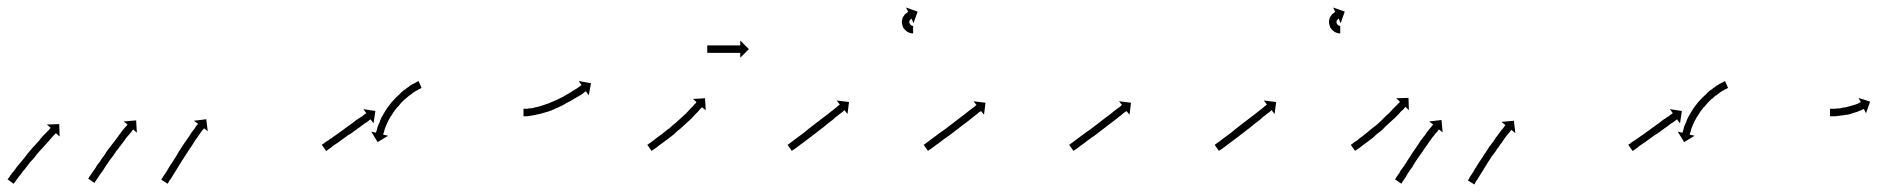

<svg xmlns="http://www.w3.org/2000/svg" viewBox="-24 -473 5057 512"><path d="M-2 3Q-1 1 1 -1Q3 -5 6 -8Q9 -13 13 -17Q17 -23 21 -28Q26 -34 31 -40Q36 -46 41 -52Q46 -59 51 -65Q57 -72 62 -78Q68 -84 73 -90Q78 -96 83 -101V-102Q87 -107 92 -112Q96 -116 100 -120Q103 -123 106 -126Q108 -129 109 -130Q110 -131 111 -132L101 -141L134 -142L135 -109L125 -118Q125 -117 124 -117Q122 -115 120 -113Q117 -110 114 -106Q111 -102 107 -98Q102 -93 98 -88Q93 -83 88 -77Q83 -71 77 -65Q72 -59 67 -52Q62 -46 56 -40Q51 -34 46 -27Q42 -21 37 -16Q33 -10 29 -5Q25 -1 22 4Q19 7 17 11Q15 13 14 15Q13 16 12 17L-4 5Q-3 4 -2 3ZM212 2Q214 0 215 -3Q218 -6 220 -10Q222 -13 227 -20Q231 -25 234 -31Q238 -37 243 -43Q247 -50 252 -56Q257 -63 261 -70Q266 -77 271 -83Q276 -90 281 -96Q286 -102 290 -108Q294 -114 298 -119Q302 -124 305 -128Q308 -132 311 -135Q313 -137 315 -139Q315 -140 316 -141L306 -149L339 -152L341 -119L331 -128Q331 -127 330 -126Q329 -125 326 -122H327Q324 -119 321 -115Q318 -111 314 -107Q310 -102 306 -96Q301 -90 297 -84Q292 -78 287 -71V-72Q283 -65 278 -58Q273 -52 268 -45Q264 -38 259 -32Q255 -26 251 -19Q247 -14 243 -8Q239 -2 237 1Q234 5 232 8Q230 11 229 13Q228 14 228 15L211 3Q212 2 212 2ZM407 4Q409 2 410 0Q412 -4 415 -8Q418 -12 421 -17Q425 -24 428 -29Q432 -35 436 -41Q440 -48 445 -55Q449 -62 453 -69Q458 -76 462 -83Q467 -90 471 -96Q476 -103 480 -109Q484 -115 487 -120Q491 -125 494 -129Q497 -133 499 -137Q501 -139 503 -141Q503 -142 504 -143L493 -151L526 -155L530 -123L520 -131Q519 -130 519 -129Q517 -127 515 -125Q513 -122 510 -118Q507 -113 504 -109Q500 -103 496 -98Q492 -92 488 -85Q484 -79 479 -72Q475 -65 470 -58Q466 -51 461 -44Q457 -38 453 -31Q449 -25 445 -18Q442 -13 438 -7Q435 -1 432 3Q429 7 427 10Q426 13 424 15Q424 16 423 17L406 6Q407 6 407 4Z M835 -88Q837 -89 839 -90Q842 -92 845 -95Q849 -97 853 -100Q857 -103 862 -106Q867 -110 872 -113Q877 -117 883 -121Q888 -125 894 -129Q899 -133 905 -137Q910 -141 915 -144Q920 -148 925 -152Q930 -155 934 -158Q938 -161 942 -163Q945 -166 948 -168Q950 -169 951 -170Q952 -171 953 -171L945 -182L977 -177L972 -144L964 -155Q964 -155 963 -154Q962 -153 961 -152.5Q960 -152 959 -151Q957 -149 954 -147Q950 -145 946 -142Q942 -139 937 -135Q932 -132 927 -128Q922 -124 916 -120Q911 -116 905 -113Q900 -109 894 -105Q889 -101 883 -97Q878 -93 873 -90Q869 -87 864 -84Q860 -81 857 -78Q853 -76 851 -74Q849 -73 847 -71Q846 -71 846 -70L834 -87Q835 -87 835 -88ZM1099 -238Q1099 -238 1099 -238Q1099 -238 1099 -238Q1099 -238 1099 -238Q1099 -238 1099 -238Q1097 -237 1094 -235Q1094 -235 1094 -235Q1094 -235 1094 -235Q1094 -235 1094 -235.5Q1094 -236 1094 -236Q1091 -234 1087 -231Q1087 -231 1087 -231.5Q1087 -232 1087 -232Q1087 -232 1087 -232Q1087 -232 1087 -232Q1083 -229 1078 -226Q1078 -226 1078 -226Q1078 -226 1078 -226Q1078 -226 1078 -226Q1078 -226 1078 -226Q1073 -222 1068 -218Q1068 -218 1068 -218Q1068 -218 1068 -219Q1068 -219 1068 -219Q1068 -219 1068 -219Q1062 -214 1057 -209Q1057 -209 1057 -209Q1057 -209 1057 -210Q1057 -210 1057 -210Q1057 -210 1057 -210Q1051 -204 1046 -199Q1046 -199 1046 -199Q1046 -199 1046 -199Q1046 -199 1046 -199Q1046 -199 1046 -199Q1041 -193 1036 -187Q1036 -187 1036 -187Q1036 -187 1036 -187Q1036 -187 1036 -187.5Q1036 -188 1036 -188Q1031 -181 1026 -175Q1026 -175 1026 -175Q1026 -175 1026 -175Q1026 -175 1026 -175Q1026 -175 1026 -175Q1022 -169 1018 -162Q1018 -162 1018 -162Q1018 -162 1018 -162Q1018 -163 1018 -163Q1018 -163 1018 -163Q1014 -156 1011 -150Q1011 -150 1011 -150Q1011 -150 1011 -150Q1011 -150 1011 -150Q1011 -150 1011 -150Q1008 -144 1006 -139Q1006 -139 1006 -139Q1006 -139 1006 -139Q1006 -139 1006 -139Q1006 -139 1006 -139Q1004 -134 1002 -129Q1002 -129 1002 -129Q1002 -129 1002 -129Q1002 -129 1002 -129Q1002 -129 1002 -129Q1001 -125 1000 -121Q1000 -121 1000 -121Q1000 -121 1000 -121Q1000 -121 1000 -121Q1000 -121 1000 -121Q999 -118 998 -116Q998 -116 998 -116Q998 -116 998 -116Q998 -116 998 -116Q998 -116 998 -116Q998 -115 998 -114L1011 -111L983 -94L966 -122L979 -119Q979 -120 979 -121Q979 -121 979 -121Q979 -121 979 -121Q979 -121 979 -121Q979 -121 979 -121Q980 -123 981 -127Q981 -127 981 -127Q981 -127 981 -127Q981 -127 981 -127Q981 -127 981 -127Q982 -131 983 -135Q983 -135 983 -135Q983 -135 983 -135Q983 -135 983 -135Q983 -135 983 -135Q985 -141 988 -146Q988 -146 988 -146Q988 -146 988 -146Q988 -146 988 -146Q988 -146 988 -146Q990 -153 993 -159Q993 -159 993 -159Q993 -159 993 -159Q993 -159 993 -159Q993 -159 993 -159Q997 -166 1001 -173Q1001 -173 1001 -173Q1001 -173 1001 -173Q1001 -173 1001 -173Q1001 -173 1001 -173Q1005 -180 1010 -187Q1010 -187 1010 -187Q1010 -187 1010 -187Q1010 -187 1010 -187Q1010 -187 1010 -187Q1015 -194 1020 -200Q1020 -200 1020 -200Q1020 -200 1020 -200Q1020 -200 1020 -200Q1020 -200 1020 -200Q1026 -207 1032 -213Q1032 -213 1032 -213Q1032 -213 1032 -213Q1032 -213 1032 -213Q1032 -213 1032 -213Q1038 -219 1044 -224Q1044 -224 1044 -224Q1044 -224 1044 -224Q1044 -224 1044 -224.5Q1044 -225 1044 -225Q1050 -230 1055 -234Q1055 -234 1055.5 -234Q1056 -234 1056 -234Q1056 -234 1056 -234Q1056 -234 1056 -234Q1061 -239 1067 -242Q1067 -242 1067 -242Q1067 -242 1067 -242Q1067 -243 1067 -243Q1067 -243 1067 -243Q1072 -246 1077 -249Q1077 -249 1077 -249Q1077 -249 1077 -249Q1077 -249 1077 -249Q1077 -249 1077 -249Q1081 -251 1085 -253Q1085 -253 1085 -253Q1085 -253 1085 -253Q1085 -253 1085 -253Q1085 -253 1085 -253Q1088 -255 1090 -256Q1090 -256 1090 -256Q1090 -256 1090 -256Q1090 -256 1090 -256Q1090 -256 1090 -256Q1091 -256 1092 -257L1100 -239Q1100 -238 1099 -238Z M1374 -183Q1374 -183 1374 -183Q1374 -183 1374 -183Q1374 -183 1374 -183Q1374 -183 1374 -183Q1376 -183 1379 -183Q1379 -183 1379 -183Q1379 -183 1379 -183Q1379 -183 1379 -183Q1379 -183 1379 -183Q1383 -183 1387 -184Q1387 -184 1387 -184Q1387 -184 1387 -184Q1387 -184 1387 -184Q1387 -184 1387 -184Q1392 -184 1398 -185Q1398 -185 1397.5 -185Q1397 -185 1397 -185Q1397 -185 1397 -185Q1397 -185 1397 -185Q1403 -187 1410 -188Q1410 -188 1410 -188Q1410 -188 1410 -188Q1410 -188 1410 -188Q1410 -188 1410 -188Q1416 -190 1423 -192Q1423 -192 1423 -192Q1423 -192 1423 -192Q1423 -192 1423 -192Q1423 -192 1423 -192Q1430 -194 1438 -197Q1438 -197 1438 -197Q1438 -197 1438 -197Q1438 -197 1438 -197Q1438 -197 1438 -197Q1445 -200 1452 -203Q1452 -203 1452 -203Q1452 -203 1452 -203Q1452 -203 1452 -203Q1452 -203 1452 -203Q1460 -206 1467 -210Q1467 -210 1467 -210Q1467 -210 1467 -210Q1467 -210 1467 -210Q1467 -210 1467 -210Q1474 -213 1481 -217Q1481 -217 1481 -217Q1481 -217 1481 -217Q1481 -217 1481 -217Q1481 -217 1481 -217Q1487 -221 1493 -224Q1493 -224 1493 -224Q1493 -224 1493 -224Q1493 -224 1493 -224Q1493 -224 1493 -224Q1499 -228 1504 -231Q1504 -231 1504 -231Q1504 -231 1504 -231Q1504 -231 1504 -231Q1504 -231 1504 -231Q1509 -234 1514 -237Q1514 -237 1514 -237Q1514 -237 1514 -237Q1514 -237 1514 -237Q1514 -237 1514 -237Q1518 -240 1521 -242Q1523 -244 1525 -245Q1526 -246 1527 -246L1519 -257L1552 -251L1546 -219L1538 -230Q1538 -229 1537 -229Q1535 -227 1532 -225Q1529 -223 1525 -220Q1525 -220 1525 -220Q1525 -220 1525 -220Q1525 -220 1525 -220Q1525 -220 1525 -220Q1520 -217 1515 -214Q1515 -214 1515 -214Q1515 -214 1515 -214Q1515 -214 1515 -214Q1515 -214 1515 -214Q1509 -211 1503 -207Q1503 -207 1503 -207Q1503 -207 1503 -207Q1503 -207 1503 -207Q1503 -207 1503 -207Q1497 -203 1490 -200Q1490 -200 1490 -200Q1490 -200 1490 -200Q1490 -200 1490 -200Q1490 -200 1490 -200Q1483 -196 1476 -192Q1476 -192 1476 -192Q1476 -192 1476 -192Q1476 -192 1476 -192Q1476 -192 1476 -192Q1468 -188 1461 -185Q1461 -185 1461 -185Q1461 -185 1461 -185Q1461 -185 1460.5 -185Q1460 -185 1460 -185Q1453 -181 1445 -178Q1445 -178 1445 -178Q1445 -178 1445 -178Q1445 -178 1445 -178Q1445 -178 1445 -178Q1437 -175 1429 -173Q1429 -173 1429 -173Q1429 -173 1429 -173Q1429 -173 1429 -173Q1429 -173 1429 -173Q1422 -171 1415 -169Q1415 -169 1415 -169Q1415 -169 1415 -169Q1414 -169 1414 -169Q1414 -169 1414 -169Q1407 -167 1401 -166Q1401 -166 1401 -166Q1401 -166 1401 -166Q1401 -166 1401 -166Q1401 -166 1401 -166Q1395 -165 1389 -164Q1389 -164 1389 -164Q1389 -164 1389 -164Q1389 -164 1389 -164Q1389 -164 1389 -164Q1384 -163 1380 -163Q1380 -163 1380 -163Q1380 -163 1380 -163Q1380 -163 1380 -163Q1380 -163 1380 -163Q1377 -163 1374 -163Q1374 -163 1374 -163Q1374 -163 1374 -163Q1374 -163 1374 -163Q1374 -163 1374 -163Q1373 -163 1372 -163V-183Q1373 -183 1374 -183Z M1704 -88Q1706 -89 1708 -91Q1712 -93 1715 -96Q1720 -99 1724 -103Q1730 -107 1735 -111Q1735 -111 1735 -111Q1735 -111 1735 -111Q1735 -111 1735 -111Q1735 -111 1735 -111Q1741 -115 1747 -120Q1747 -120 1747 -120Q1747 -120 1747 -120Q1747 -120 1747 -120Q1747 -120 1747 -120Q1753 -125 1759 -130Q1759 -130 1759 -130Q1759 -130 1759 -130Q1759 -130 1759 -129.5Q1759 -129 1759 -129Q1765 -135 1771 -140Q1771 -140 1771 -140Q1771 -140 1771 -140Q1771 -140 1771 -140Q1771 -140 1771 -140Q1778 -145 1784 -151Q1784 -151 1784 -151Q1784 -151 1784 -151Q1784 -151 1784 -151Q1784 -151 1784 -151Q1790 -156 1795 -161Q1795 -161 1795 -161Q1795 -161 1795 -161Q1795 -161 1795 -161Q1795 -161 1795 -161Q1801 -166 1806 -171Q1806 -171 1806 -171Q1806 -171 1806 -171Q1806 -171 1806 -171Q1806 -171 1806 -171Q1811 -176 1815 -181Q1815 -181 1815 -181Q1815 -181 1815 -181Q1815 -181 1815 -181Q1815 -181 1815 -181Q1819 -185 1823 -189Q1826 -192 1828 -195Q1831 -197 1832 -199Q1833 -200 1833 -201L1824 -209L1856 -211L1858 -179L1848 -187Q1848 -187 1847 -186Q1845 -184 1843 -182Q1840 -179 1837 -175Q1833 -171 1829 -167Q1829 -167 1829 -167Q1829 -167 1829 -167Q1829 -167 1829 -167Q1829 -167 1829 -167Q1825 -162 1820 -157Q1820 -157 1820 -157Q1820 -157 1820 -157Q1820 -157 1820 -157Q1820 -157 1820 -157Q1814 -152 1809 -147Q1809 -147 1809 -147Q1809 -147 1809 -147Q1809 -147 1809 -147Q1809 -147 1809 -147Q1803 -141 1797 -136Q1797 -136 1797 -136Q1797 -136 1797 -136Q1797 -136 1797 -136Q1797 -136 1797 -136Q1791 -130 1784 -125Q1784 -125 1784 -125Q1784 -125 1784 -125Q1784 -125 1784 -125Q1784 -125 1784 -125Q1778 -119 1772 -114Q1772 -114 1772 -114Q1772 -114 1772 -114Q1772 -114 1772 -114Q1772 -114 1772 -114Q1765 -109 1759 -104Q1759 -104 1759 -104Q1759 -104 1759 -104Q1759 -104 1759 -104Q1759 -104 1759 -104Q1753 -99 1747 -95Q1747 -95 1747 -95Q1747 -95 1747 -95Q1747 -95 1747 -95Q1747 -95 1747 -95Q1742 -91 1736 -87Q1731 -83 1727 -80Q1723 -77 1720 -75Q1717 -73 1715 -72Q1714 -71 1714 -70L1702 -87Q1703 -87 1704 -88ZM1863 -352Q1864 -352 1864.5 -352Q1865 -352 1866 -352Q1867 -352 1868 -352Q1869 -352 1870 -352Q1871 -352 1872.5 -352Q1874 -352 1876 -352Q1877 -352 1879 -352Q1881 -352 1882 -352Q1884 -352 1886 -352Q1888 -352 1890 -352Q1892 -352 1894 -352Q1896 -352 1898 -352Q1900 -352 1902 -352Q1904 -352 1906 -352Q1908 -352 1910 -352Q1912 -352 1914 -352Q1916 -352 1918 -352Q1920 -352 1922 -352Q1924 -352 1925.5 -352Q1927 -352 1929 -352Q1931 -352 1932.5 -352Q1934 -352 1936 -352Q1937 -352 1938.5 -352Q1940 -352 1941 -352Q1943 -352 1944 -352Q1945 -352 1946 -352Q1946 -352 1947 -352Q1948 -352 1949 -352Q1949 -352 1949 -352Q1949 -352 1950 -352V-365L1973 -342L1950 -319V-332Q1949 -332 1949 -332Q1949 -332 1949 -332Q1948 -332 1947 -332Q1946 -332 1946 -332Q1945 -332 1944 -332Q1943 -332 1941 -332Q1940 -332 1938.5 -332Q1937 -332 1936 -332Q1934 -332 1932.5 -332Q1931 -332 1929 -332Q1927 -332 1925.5 -332Q1924 -332 1922 -332Q1920 -332 1918 -332Q1916 -332 1914 -332Q1912 -332 1910 -332Q1908 -332 1906 -332Q1904 -332 1902 -332Q1900 -332 1898 -332Q1896 -332 1894 -332Q1892 -332 1890 -332Q1888 -332 1886 -332Q1884 -332 1882 -332Q1881 -332 1879 -332Q1877 -332 1876 -332Q1874 -332 1872.5 -332Q1871 -332 1870 -332Q1869 -332 1868 -332Q1867 -332 1866 -332Q1865 -332 1864.5 -332Q1864 -332 1863 -332Q1863 -332 1862.5 -332Q1862 -332 1862 -332V-352Q1862 -352 1862.5 -352Q1863 -352 1863 -352Z M2078 -88Q2080 -89 2082 -91Q2085 -93 2089 -96Q2093 -99 2098 -103Q2103 -107 2109 -111Q2115 -115 2121 -120Q2127 -125 2133 -130Q2140 -135 2146 -140Q2153 -145 2159 -150Q2166 -155 2172 -160Q2178 -164 2184 -169Q2189 -173 2194 -177Q2199 -181 2203 -184Q2206 -187 2210 -190Q2212 -192 2214 -193Q2215 -194 2215 -195L2207 -205L2240 -201L2236 -169L2228 -179Q2227 -179 2226 -178Q2225 -176 2222 -174Q2219 -172 2215 -169Q2211 -165 2206 -162Q2201 -158 2196 -153Q2190 -149 2184 -144Q2178 -139 2172 -134Q2165 -129 2159 -124Q2152 -119 2146 -114Q2139 -109 2133 -104Q2127 -99 2121 -95Q2115 -91 2110 -87Q2105 -83 2101 -80Q2097 -77 2094 -75Q2091 -73 2089 -72Q2088 -71 2088 -70L2076 -87Q2077 -87 2078 -88ZM2410 -384Q2410 -384 2410 -384Q2410 -384 2410 -384Q2410 -384 2410 -384Q2410 -384 2410 -384Q2409 -384 2408 -384Q2408 -384 2408 -384Q2408 -384 2408 -384Q2407 -384 2407 -384Q2407 -384 2407 -384Q2406 -384 2404 -385Q2404 -385 2404 -385Q2404 -385 2404 -385Q2404 -385 2403.5 -385Q2403 -385 2403 -385Q2401 -386 2399 -386Q2399 -386 2399 -386.5Q2399 -387 2399 -387Q2399 -387 2398.5 -387Q2398 -387 2398 -387Q2396 -388 2394 -389Q2394 -389 2394 -389.5Q2394 -390 2393 -390Q2393 -390 2393 -390Q2393 -390 2393 -390Q2391 -392 2389 -394Q2389 -394 2388.5 -394Q2388 -394 2388 -394Q2388 -394 2388 -394.5Q2388 -395 2388 -395Q2386 -397 2384 -400Q2384 -400 2384 -400Q2384 -400 2384 -400Q2384 -400 2384 -400.5Q2384 -401 2384 -401Q2383 -404 2382 -407Q2382 -407 2382 -407Q2382 -407 2382 -407Q2382 -408 2382 -408Q2382 -408 2382 -408Q2381 -411 2381 -414Q2381 -414 2381 -414.5Q2381 -415 2381 -415Q2381 -415 2381 -415Q2381 -415 2381 -415Q2381 -419 2382 -422Q2382 -422 2382 -422Q2382 -422 2382 -422Q2382 -422 2382 -422Q2382 -422 2382 -422Q2383 -425 2384 -428Q2384 -428 2384.5 -428Q2385 -428 2385 -428Q2385 -429 2385 -429Q2385 -429 2385 -429Q2386 -431 2388 -433Q2388 -433 2388 -433Q2388 -433 2388 -433Q2388 -434 2388 -434Q2388 -434 2388 -434Q2390 -435 2392 -437Q2392 -437 2392 -437Q2392 -437 2392 -437Q2392 -437 2392 -437Q2392 -437 2392 -437Q2394 -438 2395 -439Q2395 -439 2395 -439Q2395 -439 2395 -439Q2395 -439 2395 -439.5Q2395 -440 2395 -440Q2396 -440 2397 -441Q2397 -441 2397 -441Q2397 -441 2397 -441Q2397 -441 2397 -441Q2397 -441 2397 -441Q2398 -441 2398 -441L2392 -453L2423 -442L2412 -411L2407 -423Q2407 -423 2406 -423Q2406 -423 2406 -423Q2406 -423 2406 -423Q2406 -423 2406 -423Q2406 -423 2406 -423Q2406 -423 2406 -422Q2406 -422 2406 -422Q2406 -422 2406 -422Q2406 -423 2406 -423Q2406 -423 2406 -423Q2405 -422 2404 -422Q2404 -422 2404.5 -422Q2405 -422 2405 -422Q2405 -422 2405 -422Q2405 -422 2405 -422Q2404 -421 2403 -420Q2403 -420 2403 -420Q2403 -420 2403 -421Q2403 -421 2403.5 -421Q2404 -421 2404 -421Q2403 -420 2402 -419Q2402 -419 2402 -419Q2402 -419 2402 -419Q2402 -419 2402 -419Q2402 -419 2402 -419Q2402 -418 2401 -416Q2401 -416 2401 -416.5Q2401 -417 2401 -417Q2401 -417 2401 -417Q2401 -417 2401 -417Q2401 -416 2401 -414Q2401 -414 2401 -414Q2401 -414 2401 -414Q2401 -414 2401 -414.5Q2401 -415 2401 -415Q2401 -413 2401 -411Q2401 -411 2401 -411.5Q2401 -412 2401 -412Q2401 -412 2401 -412Q2401 -412 2401 -412Q2402 -411 2402 -409Q2402 -409 2402 -409Q2402 -409 2402 -409Q2402 -410 2402 -410Q2402 -410 2402 -410Q2403 -408 2404 -407Q2404 -407 2404 -407Q2404 -407 2403 -407Q2403 -408 2403 -408Q2403 -408 2403 -408Q2404 -407 2405 -406Q2405 -406 2405 -406Q2405 -406 2405 -406Q2405 -406 2405 -406Q2405 -406 2405 -406Q2406 -405 2407 -405Q2407 -405 2407 -405Q2407 -405 2407 -405Q2407 -405 2407 -405Q2407 -405 2407 -405Q2408 -405 2409 -404Q2409 -404 2409 -404Q2409 -404 2409 -404Q2408 -404 2408 -404Q2408 -404 2408 -404Q2409 -404 2410 -404Q2410 -404 2410 -404Q2410 -404 2410 -404Q2410 -404 2410 -404Q2410 -404 2410 -404Q2410 -404 2411 -404Q2411 -404 2411 -404Q2411 -404 2411 -404Q2411 -404 2411 -404Q2411 -404 2411 -404Q2411 -404 2411 -404V-384Q2411 -384 2410 -384Z M2441 -88Q2443 -89 2445 -91Q2448 -93 2452 -96Q2456 -99 2461 -103Q2466 -107 2472 -111Q2478 -115 2484 -120Q2490 -124 2497 -129Q2503 -134 2510 -139Q2516 -144 2523 -149Q2529 -154 2536 -159Q2542 -163 2548 -168Q2553 -172 2558 -176Q2563 -180 2567 -183Q2571 -186 2574 -188Q2577 -190 2578 -192Q2579 -192 2580 -193L2572 -203L2604 -199L2600 -167L2592 -177Q2592 -177 2591 -176Q2589 -175 2586 -173Q2583 -170 2579 -167Q2575 -164 2570 -160Q2565 -156 2560 -152Q2554 -148 2548 -143Q2542 -138 2535 -133Q2529 -128 2522 -123Q2515 -118 2509 -113Q2502 -108 2496 -104Q2490 -99 2484 -95Q2478 -90 2473 -87Q2468 -83 2464 -80Q2460 -77 2457 -75Q2454 -73 2452 -72Q2451 -71 2451 -70L2439 -87Q2440 -87 2441 -88Z M2829 -88Q2831 -89 2833 -91Q2836 -93 2840 -96Q2844 -99 2849 -103Q2854 -107 2860 -111Q2866 -115 2872 -120Q2878 -124 2885 -129Q2891 -134 2898 -139Q2904 -144 2911 -149Q2917 -154 2924 -159Q2930 -163 2936 -168Q2941 -172 2946 -176Q2951 -180 2955 -183Q2959 -186 2962 -188Q2965 -190 2966 -192Q2967 -192 2968 -193L2960 -203L2992 -199L2988 -167L2980 -177Q2980 -177 2979 -176Q2977 -175 2974 -173Q2971 -170 2967 -167Q2963 -164 2958 -160Q2953 -156 2948 -152Q2942 -148 2936 -143Q2930 -138 2923 -133Q2917 -128 2910 -123Q2903 -118 2897 -113Q2890 -108 2884 -104Q2878 -99 2872 -95Q2866 -90 2861 -87Q2856 -83 2852 -80Q2848 -77 2845 -75Q2842 -73 2840 -72Q2839 -71 2839 -70L2827 -87Q2828 -87 2829 -88Z M3217 -88Q3219 -89 3221 -91Q3224 -93 3228 -96Q3232 -99 3237 -103Q3242 -107 3248 -111Q3254 -115 3260 -120Q3266 -125 3272 -130Q3279 -135 3285 -140Q3292 -145 3298 -150Q3305 -155 3311 -160Q3317 -164 3323 -169Q3328 -173 3333 -177Q3338 -181 3342 -184Q3345 -187 3349 -190Q3351 -192 3353 -193Q3354 -194 3354 -195L3346 -205L3379 -201L3375 -169L3367 -179Q3366 -179 3365 -178Q3364 -176 3361 -174Q3358 -172 3354 -169Q3350 -165 3345 -162Q3340 -158 3335 -153Q3329 -149 3323 -144Q3317 -139 3311 -134Q3304 -129 3298 -124Q3291 -119 3285 -114Q3278 -109 3272 -104Q3266 -99 3260 -95Q3254 -91 3249 -87Q3244 -83 3240 -80Q3236 -77 3233 -75Q3230 -73 3228 -72Q3227 -71 3227 -70L3215 -87Q3216 -87 3217 -88ZM3549 -384Q3549 -384 3549 -384Q3549 -384 3549 -384Q3549 -384 3549 -384Q3549 -384 3549 -384Q3548 -384 3547 -384Q3547 -384 3547 -384Q3547 -384 3547 -384Q3546 -384 3546 -384Q3546 -384 3546 -384Q3545 -384 3543 -385Q3543 -385 3543 -385Q3543 -385 3543 -385Q3543 -385 3542.5 -385Q3542 -385 3542 -385Q3540 -386 3538 -386Q3538 -386 3538 -386.5Q3538 -387 3538 -387Q3538 -387 3537.5 -387Q3537 -387 3537 -387Q3535 -388 3533 -389Q3533 -389 3533 -389.5Q3533 -390 3532 -390Q3532 -390 3532 -390Q3532 -390 3532 -390Q3530 -392 3528 -394Q3528 -394 3527.5 -394Q3527 -394 3527 -394Q3527 -394 3527 -394.5Q3527 -395 3527 -395Q3525 -397 3523 -400Q3523 -400 3523 -400Q3523 -400 3523 -400Q3523 -400 3523 -400.5Q3523 -401 3523 -401Q3522 -404 3521 -407Q3521 -407 3521 -407Q3521 -407 3521 -407Q3521 -408 3521 -408Q3521 -408 3521 -408Q3520 -411 3520 -414Q3520 -414 3520 -414.5Q3520 -415 3520 -415Q3520 -415 3520 -415Q3520 -415 3520 -415Q3520 -419 3521 -422Q3521 -422 3521 -422Q3521 -422 3521 -422Q3521 -422 3521 -422Q3521 -422 3521 -422Q3522 -425 3523 -428Q3523 -428 3523.5 -428Q3524 -428 3524 -428Q3524 -429 3524 -429Q3524 -429 3524 -429Q3525 -431 3527 -433Q3527 -433 3527 -433Q3527 -433 3527 -433Q3527 -434 3527 -434Q3527 -434 3527 -434Q3529 -435 3531 -437Q3531 -437 3531 -437Q3531 -437 3531 -437Q3531 -437 3531 -437Q3531 -437 3531 -437Q3533 -438 3534 -439Q3534 -439 3534 -439Q3534 -439 3534 -439Q3534 -439 3534 -439.5Q3534 -440 3534 -440Q3535 -440 3536 -441Q3536 -441 3536 -441Q3536 -441 3536 -441Q3536 -441 3536 -441Q3536 -441 3536 -441Q3537 -441 3537 -441L3531 -453L3562 -442L3551 -411L3546 -423Q3546 -423 3545 -423Q3545 -423 3545 -423Q3545 -423 3545 -423Q3545 -423 3545 -423Q3545 -423 3545 -423Q3545 -423 3545 -422Q3545 -422 3545 -422Q3545 -422 3545 -422Q3545 -423 3545 -423Q3545 -423 3545 -423Q3544 -422 3543 -422Q3543 -422 3543.5 -422Q3544 -422 3544 -422Q3544 -422 3544 -422Q3544 -422 3544 -422Q3543 -421 3542 -420Q3542 -420 3542 -420Q3542 -420 3542 -421Q3542 -421 3542.5 -421Q3543 -421 3543 -421Q3542 -420 3541 -419Q3541 -419 3541 -419Q3541 -419 3541 -419Q3541 -419 3541 -419Q3541 -419 3541 -419Q3541 -418 3540 -416Q3540 -416 3540 -416.5Q3540 -417 3540 -417Q3540 -417 3540 -417Q3540 -417 3540 -417Q3540 -416 3540 -414Q3540 -414 3540 -414Q3540 -414 3540 -414Q3540 -414 3540 -414.5Q3540 -415 3540 -415Q3540 -413 3540 -411Q3540 -411 3540 -411.5Q3540 -412 3540 -412Q3540 -412 3540 -412Q3540 -412 3540 -412Q3541 -411 3541 -409Q3541 -409 3541 -409Q3541 -409 3541 -409Q3541 -410 3541 -410Q3541 -410 3541 -410Q3542 -408 3543 -407Q3543 -407 3543 -407Q3543 -407 3542 -407Q3542 -408 3542 -408Q3542 -408 3542 -408Q3543 -407 3544 -406Q3544 -406 3544 -406Q3544 -406 3544 -406Q3544 -406 3544 -406Q3544 -406 3544 -406Q3545 -405 3546 -405Q3546 -405 3546 -405Q3546 -405 3546 -405Q3546 -405 3546 -405Q3546 -405 3546 -405Q3547 -405 3548 -404Q3548 -404 3548 -404Q3548 -404 3548 -404Q3547 -404 3547 -404Q3547 -404 3547 -404Q3548 -404 3549 -404Q3549 -404 3549 -404Q3549 -404 3549 -404Q3549 -404 3549 -404Q3549 -404 3549 -404Q3549 -404 3550 -404Q3550 -404 3550 -404Q3550 -404 3550 -404Q3550 -404 3550 -404Q3550 -404 3550 -404Q3550 -404 3550 -404V-384Q3550 -384 3549 -384Z M3580 -88Q3582 -89 3584 -91Q3587 -93 3591 -96Q3596 -99 3600 -103Q3600 -103 3600 -103Q3600 -103 3600 -103Q3600 -103 3600 -103Q3600 -103 3600 -103Q3605 -107 3611 -111Q3611 -111 3611 -111Q3611 -111 3611 -111Q3611 -111 3611 -111Q3611 -111 3611 -111Q3616 -115 3622 -120Q3622 -120 3622 -120Q3622 -120 3622 -120Q3622 -120 3622 -120Q3622 -120 3622 -120Q3628 -125 3634 -130Q3634 -130 3634 -130Q3634 -130 3634 -130Q3634 -130 3634 -130Q3634 -130 3634 -130Q3641 -135 3647 -140Q3647 -140 3647 -140Q3647 -140 3647 -140Q3647 -140 3647 -140Q3647 -140 3647 -140Q3653 -146 3659 -151Q3659 -151 3659 -151Q3659 -151 3659 -151Q3659 -151 3659 -151Q3659 -151 3659 -151Q3665 -157 3670 -162Q3670 -162 3670 -162Q3670 -162 3670 -162Q3670 -162 3670 -162Q3670 -162 3670 -162Q3676 -167 3681 -172Q3681 -172 3681 -172Q3681 -172 3681 -172Q3681 -172 3681 -172Q3681 -172 3681 -172Q3686 -177 3690 -182Q3694 -186 3698 -190Q3701 -193 3704 -196Q3706 -198 3708 -200Q3708 -201 3709 -202L3699 -211L3732 -212L3733 -179L3724 -188Q3723 -187 3722 -186Q3721 -185 3719 -182Q3716 -179 3712 -176Q3709 -172 3705 -168Q3700 -163 3695 -158Q3695 -158 3695 -158Q3695 -158 3695 -158Q3695 -158 3695 -158Q3695 -158 3695 -158Q3690 -153 3684 -148Q3684 -148 3684 -148Q3684 -148 3684 -148Q3684 -148 3684 -148Q3684 -148 3684 -148Q3678 -142 3672 -137Q3672 -137 3672 -137Q3672 -137 3672 -137Q3672 -137 3672 -137Q3672 -137 3672 -137Q3666 -131 3660 -125Q3660 -125 3660 -125Q3660 -125 3660 -125Q3660 -125 3660 -125Q3660 -125 3660 -125Q3654 -120 3647 -115Q3647 -115 3647 -115Q3647 -115 3647 -115Q3647 -115 3647 -115Q3647 -115 3647 -115Q3641 -109 3635 -104Q3635 -104 3635 -104Q3635 -104 3635 -104Q3635 -104 3635 -104Q3635 -104 3635 -104Q3629 -99 3623 -95Q3623 -95 3623 -95Q3623 -95 3623 -95Q3623 -95 3623 -95Q3623 -95 3623 -95Q3617 -91 3612 -87Q3612 -87 3612 -87Q3612 -87 3612 -87Q3612 -87 3612 -87Q3612 -87 3612 -87Q3607 -83 3603 -80Q3599 -77 3596 -75Q3593 -73 3591 -72Q3590 -71 3590 -70L3578 -87Q3579 -87 3580 -88ZM3697 4Q3699 2 3700 -1Q3702 -4 3705 -8Q3708 -12 3711 -18Q3714 -22 3719 -29Q3723 -35 3727 -41Q3731 -48 3736 -55Q3740 -62 3745 -69Q3750 -76 3754 -82Q3759 -89 3763 -96Q3768 -102 3772 -108Q3777 -113 3780 -119Q3784 -124 3787 -128Q3790 -132 3793 -135Q3795 -137 3796 -139Q3797 -140 3798 -141L3787 -149L3820 -153L3823 -120L3813 -128Q3813 -127 3812 -127Q3811 -125 3809 -122Q3806 -119 3803 -116Q3800 -111 3796 -107Q3793 -102 3788 -96Q3784 -90 3780 -84Q3775 -78 3771 -71Q3766 -64 3761 -57Q3757 -51 3752 -44Q3748 -37 3743 -30H3744Q3740 -25 3735 -18Q3731 -11 3728 -7Q3725 -1 3722 3Q3719 7 3717 10Q3715 13 3714 15Q3713 16 3713 17L3696 5Q3697 4 3697 4ZM3891 7Q3893 5 3894 2Q3896 -2 3899 -6Q3902 -10 3905 -15Q3908 -21 3912 -27Q3916 -33 3920 -40Q3924 -46 3929 -53Q3933 -60 3938 -67Q3943 -74 3947 -81Q3952 -88 3957 -94Q3961 -100 3965 -106Q3970 -112 3973 -117Q3977 -122 3980 -126Q3983 -130 3986 -133Q3988 -136 3989 -138Q3990 -139 3991 -139L3980 -148L4013 -151L4017 -118L4006 -127Q4006 -126 4005 -125Q4004 -123 4002 -121Q3999 -118 3996 -114Q3993 -110 3989 -105Q3986 -100 3981 -94H3982Q3977 -89 3973 -82Q3968 -76 3964 -69Q3959 -63 3954 -56Q3950 -49 3945 -42Q3941 -35 3937 -29Q3933 -22 3929 -16Q3925 -10 3922 -5Q3919 0 3916 5Q3913 9 3911 12Q3910 15 3909 17Q3908 18 3908 19L3890 8Q3891 8 3891 7Z M4319 -88Q4321 -89 4323 -90Q4326 -92 4329 -95Q4333 -97 4337 -100Q4341 -103 4346 -106Q4351 -110 4356 -113Q4361 -117 4367 -121Q4372 -125 4378 -129Q4383 -133 4389 -137Q4394 -141 4399 -144Q4404 -148 4409 -152Q4414 -155 4418 -158Q4422 -161 4426 -163Q4429 -166 4432 -168Q4434 -169 4435 -170Q4436 -171 4437 -171L4429 -182L4461 -177L4456 -144L4448 -155Q4448 -155 4447 -154Q4446 -153 4445 -152.5Q4444 -152 4443 -151Q4441 -149 4438 -147Q4434 -145 4430 -142Q4426 -139 4421 -135Q4416 -132 4411 -128Q4406 -124 4400 -120Q4395 -116 4389 -113Q4384 -109 4378 -105Q4373 -101 4367 -97Q4362 -93 4357 -90Q4353 -87 4348 -84Q4344 -81 4341 -78Q4337 -76 4335 -74Q4333 -73 4331 -71Q4330 -71 4330 -70L4318 -87Q4319 -87 4319 -88ZM4583 -238Q4583 -238 4583 -238Q4583 -238 4583 -238Q4583 -238 4583 -238Q4583 -238 4583 -238Q4581 -237 4578 -235Q4578 -235 4578 -235Q4578 -235 4578 -235Q4578 -235 4578 -235.5Q4578 -236 4578 -236Q4575 -234 4571 -231Q4571 -231 4571 -231.5Q4571 -232 4571 -232Q4571 -232 4571 -232Q4571 -232 4571 -232Q4567 -229 4562 -226Q4562 -226 4562 -226Q4562 -226 4562 -226Q4562 -226 4562 -226Q4562 -226 4562 -226Q4557 -222 4552 -218Q4552 -218 4552 -218Q4552 -218 4552 -219Q4552 -219 4552 -219Q4552 -219 4552 -219Q4546 -214 4541 -209Q4541 -209 4541 -209Q4541 -209 4541 -210Q4541 -210 4541 -210Q4541 -210 4541 -210Q4535 -204 4530 -199Q4530 -199 4530 -199Q4530 -199 4530 -199Q4530 -199 4530 -199Q4530 -199 4530 -199Q4525 -193 4520 -187Q4520 -187 4520 -187Q4520 -187 4520 -187Q4520 -187 4520 -187.5Q4520 -188 4520 -188Q4515 -181 4510 -175Q4510 -175 4510 -175Q4510 -175 4510 -175Q4510 -175 4510 -175Q4510 -175 4510 -175Q4506 -169 4502 -162Q4502 -162 4502 -162Q4502 -162 4502 -162Q4502 -163 4502 -163Q4502 -163 4502 -163Q4498 -156 4495 -150Q4495 -150 4495 -150Q4495 -150 4495 -150Q4495 -150 4495 -150Q4495 -150 4495 -150Q4492 -144 4490 -139Q4490 -139 4490 -139Q4490 -139 4490 -139Q4490 -139 4490 -139Q4490 -139 4490 -139Q4488 -134 4486 -129Q4486 -129 4486 -129Q4486 -129 4486 -129Q4486 -129 4486 -129Q4486 -129 4486 -129Q4485 -125 4484 -121Q4484 -121 4484 -121Q4484 -121 4484 -121Q4484 -121 4484 -121Q4484 -121 4484 -121Q4483 -118 4482 -116Q4482 -116 4482 -116Q4482 -116 4482 -116Q4482 -116 4482 -116Q4482 -116 4482 -116Q4482 -115 4482 -114L4495 -111L4467 -94L4450 -122L4463 -119Q4463 -120 4463 -121Q4463 -121 4463 -121Q4463 -121 4463 -121Q4463 -121 4463 -121Q4463 -121 4463 -121Q4464 -123 4465 -127Q4465 -127 4465 -127Q4465 -127 4465 -127Q4465 -127 4465 -127Q4465 -127 4465 -127Q4466 -131 4467 -135Q4467 -135 4467 -135Q4467 -135 4467 -135Q4467 -135 4467 -135Q4467 -135 4467 -135Q4469 -141 4472 -146Q4472 -146 4472 -146Q4472 -146 4472 -146Q4472 -146 4472 -146Q4472 -146 4472 -146Q4474 -153 4477 -159Q4477 -159 4477 -159Q4477 -159 4477 -159Q4477 -159 4477 -159Q4477 -159 4477 -159Q4481 -166 4485 -173Q4485 -173 4485 -173Q4485 -173 4485 -173Q4485 -173 4485 -173Q4485 -173 4485 -173Q4489 -180 4494 -187Q4494 -187 4494 -187Q4494 -187 4494 -187Q4494 -187 4494 -187Q4494 -187 4494 -187Q4499 -194 4504 -200Q4504 -200 4504 -200Q4504 -200 4504 -200Q4504 -200 4504 -200Q4504 -200 4504 -200Q4510 -207 4516 -213Q4516 -213 4516 -213Q4516 -213 4516 -213Q4516 -213 4516 -213Q4516 -213 4516 -213Q4522 -219 4528 -224Q4528 -224 4528 -224Q4528 -224 4528 -224Q4528 -224 4528 -224.5Q4528 -225 4528 -225Q4534 -230 4539 -234Q4539 -234 4539.5 -234Q4540 -234 4540 -234Q4540 -234 4540 -234Q4540 -234 4540 -234Q4545 -239 4551 -242Q4551 -242 4551 -242Q4551 -242 4551 -242Q4551 -243 4551 -243Q4551 -243 4551 -243Q4556 -246 4561 -249Q4561 -249 4561 -249Q4561 -249 4561 -249Q4561 -249 4561 -249Q4561 -249 4561 -249Q4565 -251 4569 -253Q4569 -253 4569 -253Q4569 -253 4569 -253Q4569 -253 4569 -253Q4569 -253 4569 -253Q4572 -255 4574 -256Q4574 -256 4574 -256Q4574 -256 4574 -256Q4574 -256 4574 -256Q4574 -256 4574 -256Q4575 -256 4576 -257L4584 -239Q4584 -238 4583 -238Z M4857 -183Q4858 -183 4860 -183Q4860 -183 4860 -183Q4860 -183 4860 -183Q4860 -183 4860 -183Q4860 -183 4860 -183Q4862 -183 4864 -183Q4864 -183 4864 -183Q4864 -183 4864 -183Q4864 -183 4864 -183Q4864 -183 4864 -183Q4867 -183 4869 -183Q4869 -183 4869 -183Q4869 -183 4869 -183Q4869 -183 4869 -183Q4869 -183 4869 -183Q4872 -183 4876 -184Q4876 -184 4876 -184Q4876 -184 4876 -184Q4876 -184 4876 -184Q4876 -184 4876 -184Q4879 -184 4883 -184Q4883 -184 4883 -184Q4883 -184 4883 -184Q4883 -184 4883 -184Q4883 -184 4883 -184Q4887 -185 4890 -186Q4890 -186 4890 -186Q4890 -186 4890 -186Q4890 -186 4890 -186Q4890 -186 4890 -186Q4894 -186 4898 -187Q4898 -187 4898 -187Q4898 -187 4898 -187Q4898 -187 4898 -187Q4898 -187 4898 -187Q4902 -188 4906 -189Q4906 -189 4906 -189Q4906 -189 4906 -189Q4906 -189 4906 -189Q4906 -189 4906 -189Q4909 -190 4913 -191Q4913 -191 4913 -191Q4913 -191 4913 -191Q4913 -191 4913 -191Q4913 -191 4913 -191Q4917 -192 4920 -193Q4920 -193 4920 -193Q4920 -193 4920 -193Q4920 -193 4920 -193Q4920 -193 4920 -193Q4923 -194 4926 -195Q4926 -195 4926 -195Q4926 -195 4926 -195Q4926 -195 4926 -195Q4926 -195 4926 -195Q4928 -196 4931 -197Q4931 -197 4931 -197Q4931 -197 4931 -197Q4931 -197 4931 -197Q4931 -197 4931 -197Q4933 -198 4934 -199Q4934 -199 4934 -199Q4934 -199 4934 -199Q4934 -199 4934 -199Q4934 -199 4934 -199Q4936 -200 4937 -200Q4937 -200 4938 -201L4932 -212L4963 -202L4952 -171L4946 -183Q4946 -182 4946 -182Q4944 -182 4943 -181Q4943 -181 4943 -181Q4943 -181 4943 -181Q4943 -181 4943 -181Q4943 -181 4943 -181Q4941 -180 4939 -179Q4939 -179 4939 -179Q4939 -179 4939 -179Q4939 -179 4939 -179Q4939 -179 4939 -179Q4936 -178 4933 -177Q4933 -177 4933 -177Q4933 -177 4933 -177Q4933 -177 4933 -177Q4933 -177 4933 -177Q4930 -175 4926 -174Q4926 -174 4926 -174Q4926 -174 4926 -174Q4926 -174 4926 -174Q4926 -174 4926 -174Q4923 -173 4919 -172Q4919 -172 4919 -172Q4919 -172 4919 -172Q4919 -172 4919 -172Q4919 -172 4919 -172Q4915 -171 4911 -169Q4911 -169 4911 -169Q4911 -169 4911 -169Q4911 -169 4911 -169Q4911 -169 4911 -169Q4907 -168 4902 -167Q4902 -167 4902 -167Q4902 -167 4902 -167Q4902 -167 4902 -167Q4902 -167 4902 -167Q4898 -167 4894 -166Q4894 -166 4894 -166Q4894 -166 4894 -166Q4894 -166 4894 -166Q4894 -166 4894 -166Q4889 -165 4885 -165Q4885 -165 4885 -165Q4885 -165 4885 -165Q4885 -165 4885 -165Q4885 -165 4885 -165Q4881 -164 4878 -164Q4878 -164 4878 -164Q4878 -164 4877 -164Q4877 -164 4877 -164Q4877 -164 4877 -164Q4874 -163 4870 -163Q4870 -163 4870 -163Q4870 -163 4870 -163Q4870 -163 4870 -163Q4870 -163 4870 -163Q4867 -163 4865 -163Q4865 -163 4865 -163Q4865 -163 4864 -163Q4864 -163 4864 -163Q4864 -163 4864 -163Q4862 -163 4860 -163Q4860 -163 4860 -163Q4860 -163 4860 -163Q4860 -163 4860 -163Q4860 -163 4860 -163Q4858 -163 4857 -163Q4856 -163 4856 -163V-183Q4857 -183 4857 -183Z"/></svg>

Font: FRB American Cursive Just Arrows Light
Style: Italic
Weight: 300
Italic angle: -25°
Version: Version 2.0;Modular Font Editor K font №1